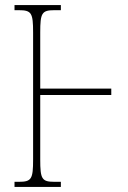

<svg xmlns="http://www.w3.org/2000/svg" viewBox="-20 -734 502 754"><path d="M37 0H219V-20H194C144 -20 138 -31 138 -108V-361H417V-386H138V-606C138 -683 144 -694 194 -694H219V-714H37V-694H54C104 -694 110 -683 110 -606V-108C110 -31 104 -20 54 -20H37Z"/></svg>

Font: Noto Serif ExtraCondensed Thin
Style: Regular
Weight: 100
Width: 2
Designer: Monotype Design Team
Foundry: Monotype Imaging Inc.
Version: Version 2.013